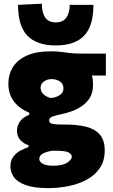

<svg xmlns="http://www.w3.org/2000/svg" viewBox="-20 -786 594 1012"><path d="M235.5 205.5Q159 205.5 115.2 189.5Q71.5 173.5 53.2 147.5Q35 121.5 35 91.5Q35 59 51.2 38.5Q67.5 18 89.8 6.5Q112 -5 130 -10V-21.5Q110 -25.5 89.8 -45Q69.5 -64.5 69.5 -97Q69.5 -122 84.8 -145Q100 -168 134 -180.5V-192.5Q107.5 -202.5 82.2 -221.8Q57 -241 40.5 -271.8Q24 -302.5 24 -346.5Q24 -392.5 47 -430.8Q70 -469 119.5 -492.2Q169 -515.5 248.5 -515.5Q279 -515.5 301.2 -512.5Q323.5 -509.5 348.2 -506.5Q373 -503.5 410.5 -503.5H538V-388H464.5Q470.5 -365.5 470.5 -339.5Q470.5 -293.5 448 -262.5Q425.5 -231.5 388.8 -213Q352 -194.5 309 -185.5Q273 -178 256 -171.5Q239 -165 239 -150.5Q239 -137.5 255.5 -133.5Q272 -129.5 308 -129.5H327Q387.5 -129.5 433.8 -118Q480 -106.5 506 -77Q532 -47.5 532 7Q532 62.5 505.5 100.8Q479 139 435.5 162Q392 185 339.5 195.2Q287 205.5 235.5 205.5ZM247.5 -269.5Q270.5 -270.5 292.5 -283.2Q314.5 -296 314.5 -320Q314.5 -343.5 296.2 -356.2Q278 -369 252 -369Q228 -369 211 -356.2Q194 -343.5 194 -323Q194 -303 210 -288.5Q226 -274 247.5 -269.5ZM261 87.5Q310.5 87.5 334.5 71Q358.5 54.5 358.5 41.5Q358.5 27 342.2 17.8Q326 8.5 271.5 8.5H257.5Q233 11 210 21.2Q187 31.5 187 51.5Q187 66.5 205 77Q223 87.5 261 87.5ZM273.5 -546.5Q174 -546.5 124.5 -597.8Q75 -649 75 -760.5L200.5 -766.5Q200.5 -720.5 217.8 -694.2Q235 -668 273.5 -668Q312.5 -668 330 -693.5Q347.5 -719 347.5 -760.5H472.5Q472.5 -649 423.2 -597.8Q374 -546.5 273.5 -546.5Z"/></svg>

Font: Commissioner ExtraBold
Style: Regular
Weight: 800
Designer: Kostas Bartsokas
Foundry: Kostas Bartsokas
Version: Version 1.000; ttfautohint (v1.8.3)